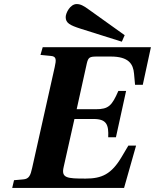

<svg xmlns="http://www.w3.org/2000/svg" viewBox="-20 -924 762 944"><path d="M303 -840C303 -811 323 -800 376 -783L579 -719L593 -751L421 -874C390 -897 375 -904 357 -904C325 -904 303 -860 303 -840ZM40 0H590L649 -208H611L579 -154C528 -67 480 -46 401 -46C310 -46 280 -48 293 -103L346 -339H440C504 -339 515 -311 512 -249H550L600 -477H562C530 -404 514 -387 451 -387H357L407 -613C414 -642 421 -646 456 -646H525C613 -646 635 -609 639 -562L644 -507H682L722 -692H190L179 -654L230 -649C258 -647 257 -630 249 -594L138 -98C130 -62 123 -44 94 -42L49 -38Z"/></svg>

Font: Heuristica
Style: Bold Italic
Weight: 700
Italic angle: -13°
Version: Version 1.0.1